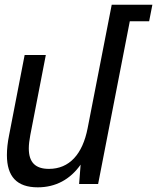

<svg xmlns="http://www.w3.org/2000/svg" viewBox="-20 -780 666 814"><path d="M140.1 14.2C215.8 14.2 277.3 -19 321.8 -82L315.4 0H396L530.3 -689.9H612.3L626 -759.8H453.6L351.6 -236.8C330.1 -126 273.9 -64 187.5 -64C129.9 -64 102.1 -91.8 102.1 -150.9C102.1 -167.5 104.5 -186 108.4 -207L174.3 -546.9H84.5L18.6 -207C12.2 -175.8 9.3 -147.5 9.3 -122.6C9.3 -32.2 50.8 14.2 140.1 14.2Z"/></svg>

Font: Hack
Style: Oblique
Weight: 400
Italic angle: -12°
Monospace: yes
Designer: Christopher Simpkins
Foundry: Christopher Simpkins
Version: Version 2.010